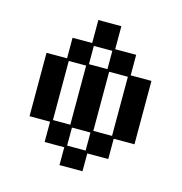

<svg xmlns="http://www.w3.org/2000/svg" viewBox="-98 -721 781 822"><g transform="rotate(15 293.0 -310.5)"><path d="M238 11V-68H151V-158H60V-439H151V-530H238V-632H340V-530H433V-439H525V-158H433V-68H340V11ZM248 -78H330V-158H248ZM161 -168H238V-430H161ZM340 -168H423V-430H340ZM248 -439H330V-520H248Z"/></g></svg>

Font: Pixelify Sans
Style: Regular
Weight: 400
Designer: Stefie Justprince
Foundry: Typecalism Foundryline
Version: Version 1.000;February 13, 2025;FontCreator 15.0.0.3015 64-b